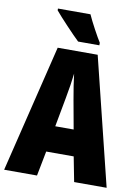

<svg xmlns="http://www.w3.org/2000/svg" viewBox="-99 -993 773 1059"><g transform="rotate(10 287.0 -463.5)"><path d="M320 -927H138V-917C164 -885 247 -797 279 -767H398V-781C380 -809 337 -888 320 -927ZM392 0H574L398 -714H174L0 0H184L211 -139H365ZM310 -445 339 -285H236L266 -447C276 -500 284 -551 288 -589C293 -549 300 -498 310 -445Z"/></g></svg>

Font: Noto Sans Oriya ExtCond Blk
Style: Regular
Weight: 900
Width: 2
Designer: Amélie Bonet and Sol Matas
Foundry: Google LLC
Version: Version 2.006